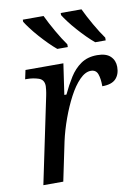

<svg xmlns="http://www.w3.org/2000/svg" viewBox="-86 -824 645 883"><g transform="rotate(-10 236.5 -383.0)"><path d="M128 -402Q131 -416 132.5 -429.5Q134 -443 134 -447Q134 -477 108.5 -485.5Q83 -494 54 -494H46L55 -536H232L211 -392H221Q240 -433 262 -468Q284 -503 315 -524.5Q346 -546 391 -546Q433 -546 453 -526.5Q473 -507 473 -477Q473 -442 453.5 -421.5Q434 -401 390 -401Q390 -437 382 -458.5Q374 -480 350 -480Q324 -480 297.5 -453Q271 -426 247.5 -381.5Q224 -337 205 -284.5Q186 -232 175 -182L137 0H44ZM393 -606Q376 -620 356.5 -639.5Q337 -659 317.5 -681Q298 -703 283 -723Q268 -743 260 -756V-766H357Q373 -732 397 -690Q421 -648 442 -619V-606ZM216 -606Q199 -620 179.5 -639.5Q160 -659 140.5 -681Q121 -703 106 -723Q91 -743 83 -756V-766H180Q196 -732 220 -690Q244 -648 265 -619V-606Z"/></g></svg>

Font: Noto Serif
Style: Italic
Weight: 400
Italic angle: -12°
Designer: Monotype Design Team
Foundry: Monotype Imaging Inc.
Version: Version 2.013